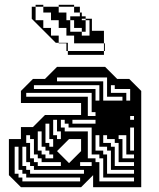

<svg xmlns="http://www.w3.org/2000/svg" viewBox="-20 -778 662 798"><path d="M67 0 17 -50V-200H67V-250H117L167 -300H317V-350H67V-400L117 -450H167L217 -500H417L467 -450H517L567 -400V0H367V-50L317 0ZM393 -360V-424H121V-408H377V-360ZM505 -360H521V-408H457V-424H441V-392H505ZM489 -360V-376H425V-456H217V-440H409V-360ZM345 -376V-296H377V-312H361V-392H89V-376ZM537 -280V-296H521V-280ZM281 -280V-264H377V-280ZM233 -200V-232H217V-280H201V-216H217V-200ZM201 -168V-200H185V-264H169V-184H185V-168ZM317 -150V-200H267L217 -150L267 -100ZM201 -120V-136H185V-152H169V-168H153V-232H137V-152H153V-136H169V-120ZM537 -120V-136H505V-216H473V-200H489V-120ZM233 -88V-104H153V-120H137V-136H121V-200H105V-216H89V-184H105V-120H121V-104H137V-88ZM425 -216H409V-184H441V-168H457V-88H537V-104H473V-184H457V-200H425ZM361 -88V-104H313V-88ZM393 -216H377V-152H409V-136H425V-56H537V-72H441V-152H425V-168H393ZM329 -56V-72H121V-88H105V-104H89V-168H73V-88H89V-72H105V-56ZM537 -24V-40H409V-120H393V-136H361V-248H265V-264H249V-280H233V-248H249V-232H345V-120H377V-104H393V-24ZM313 -24V-40H89V-56H73V-72H57V-168H41V-56H57V-40H73V-24ZM537 -152V-248H521V-152ZM352 -662V-694H336V-700H320V-694H336V-662ZM262 -550V-566H256V-598H224V-600H212L112 -700V-750H128V-694H160V-662H192V-630H224V-600H262V-598H288V-630H256V-662H224V-694H192V-726H160V-750H128V-758H160V-750H224V-726H256V-694H272V-646H320V-630H352V-662H336V-646H320V-662H288V-694H272V-710H312V-726H288V-750H224V-758H288V-750H312V-726H320V-710H336V-700H362V-650H412V-598H416V-566H412V-598H262V-566H412V-550Z"/></svg>

Font: Rubik Broken Fax
Style: Regular
Weight: 400
Designer: Hubert and Fischer, NaN
Foundry: Hubert and Fischer, NaN
Version: Version 2.201